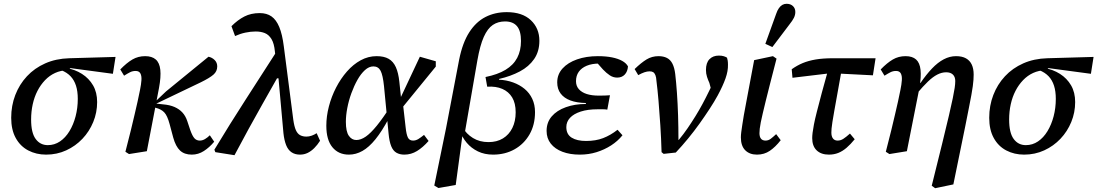

<svg xmlns="http://www.w3.org/2000/svg" viewBox="-20 -802 5784 1012"><path d="M223 13Q171 13 129 -9Q87 -31 63 -74.5Q39 -118 39 -181Q39 -245 60.5 -301Q82 -357 122 -400Q162 -443 218.5 -468Q275 -493 345 -495L589 -502L575 -413L351 -443L336 -432Q300 -431 270.5 -417.5Q241 -404 217.5 -379.5Q194 -355 177.5 -323Q161 -291 152.5 -252.5Q144 -214 144 -172Q144 -102 168 -69.5Q192 -37 232 -37Q267 -37 296 -56.5Q325 -76 346 -110.5Q367 -145 378.5 -189Q390 -233 390 -281Q390 -321 380.5 -350.5Q371 -380 352 -400Q333 -420 303 -432L328 -444Q375 -436 412 -412.5Q449 -389 470.5 -352Q492 -315 492 -264Q492 -209 471.5 -159Q451 -109 414.5 -70.5Q378 -32 329 -9.5Q280 13 223 13Z M641 -2Q658 -67 669.5 -114.5Q681 -162 689.5 -198.5Q698 -235 705 -266Q712 -297 718 -328Q724 -357 725.5 -379.5Q727 -402 720 -415Q713 -428 695 -428Q679 -428 666 -421.5Q653 -415 634 -403L614 -436Q648 -471 678 -488.5Q708 -506 745 -506Q781 -506 801 -488.5Q821 -471 825 -434Q829 -397 818 -338L754 -5L660 10ZM991 13Q952 13 929 -8.5Q906 -30 893 -77L874 -148Q862 -193 845.5 -210Q829 -227 800 -234L780 -238V-265H797L855 -320L1079 -503Q1098 -499 1111.5 -485.5Q1125 -472 1125 -452Q1125 -426 1105 -408.5Q1085 -391 1038 -368L800 -254L803 -256L839 -252Q875 -249 900 -238Q925 -227 941.5 -209Q958 -191 967 -164L983 -116Q994 -85 1005 -73Q1016 -61 1033 -61Q1047 -61 1060.5 -69Q1074 -77 1086 -89L1109 -55Q1084 -25 1054.5 -6Q1025 13 991 13Z M1115 0 1110 -13Q1192 -149 1276 -279Q1360 -409 1444 -540L1459 -389H1440Q1401 -320 1364 -254.5Q1327 -189 1290.5 -122.5Q1254 -56 1216 16ZM1561 13Q1535 13 1516.5 0.5Q1498 -12 1488 -37.5Q1478 -63 1474 -100L1443 -444L1437 -456L1429 -530Q1425 -573 1411 -596Q1397 -619 1376 -627.5Q1355 -636 1328 -636Q1301 -636 1273 -630Q1245 -624 1219 -612L1200 -664Q1233 -697 1268 -715Q1303 -733 1349 -733Q1386 -733 1411 -715.5Q1436 -698 1452 -659.5Q1468 -621 1476 -557L1526 -170Q1531 -135 1539.5 -116Q1548 -97 1562 -89.5Q1576 -82 1595 -82Q1609 -82 1623 -87Q1637 -92 1649 -100L1667 -60Q1653 -38 1636.5 -21.5Q1620 -5 1601.5 4Q1583 13 1561 13Z M1819 13Q1764 13 1732 -26Q1700 -65 1700 -139Q1700 -189 1713.5 -241Q1727 -293 1751.5 -340.5Q1776 -388 1809 -425.5Q1842 -463 1881.5 -484.5Q1921 -506 1965 -506Q2004 -506 2028.5 -492Q2053 -478 2066.5 -448Q2080 -418 2085 -370L2094 -284L2102 -272L2118 -131Q2122 -93 2130 -77Q2138 -61 2157 -61Q2172 -61 2185.5 -69.5Q2199 -78 2215 -91L2239 -59Q2209 -25 2178 -6Q2147 13 2111 13Q2087 13 2069.5 3Q2052 -7 2042 -31.5Q2032 -56 2028 -99L2004 -348Q1998 -406 1986 -429Q1974 -452 1948 -452Q1925 -452 1903.5 -432.5Q1882 -413 1864 -381Q1846 -349 1832 -310.5Q1818 -272 1810.5 -232.5Q1803 -193 1803 -160Q1803 -109 1818.5 -86.5Q1834 -64 1858 -64Q1882 -64 1908 -82Q1934 -100 1966.5 -140Q1999 -180 2040 -244L2051 -177H2029Q1993 -110 1959 -68Q1925 -26 1890.5 -6.5Q1856 13 1819 13ZM2090 -222 2083 -269 2193 -503 2277 -479V-451Z M2291 189 2269 176 2331 -126 2400 -487Q2418 -577 2453.5 -632Q2489 -687 2539 -712.5Q2589 -738 2651 -738Q2733 -738 2778 -695.5Q2823 -653 2823 -587Q2823 -531 2795.5 -491Q2768 -451 2720 -425.5Q2672 -400 2611 -386L2610 -382Q2650 -380 2684.5 -367.5Q2719 -355 2745 -333.5Q2771 -312 2785.5 -281Q2800 -250 2800 -211Q2800 -144 2771 -93.5Q2742 -43 2692 -15Q2642 13 2579 13Q2534 13 2499 -4Q2464 -21 2440 -49.5Q2416 -78 2404 -113L2418 -131Q2438 -96 2473 -74.5Q2508 -53 2555 -53Q2599 -53 2631 -72.5Q2663 -92 2680.5 -127.5Q2698 -163 2698 -210Q2698 -258 2679.5 -288.5Q2661 -319 2627.5 -333.5Q2594 -348 2548 -345L2539 -396Q2603 -409 2644.5 -434Q2686 -459 2706 -497Q2726 -535 2726 -586Q2726 -639 2705 -664Q2684 -689 2642 -689Q2605 -689 2577.5 -670.5Q2550 -652 2530 -607.5Q2510 -563 2496 -483L2428 -91L2417 -86L2382 173Z M3036 13Q2984 13 2944.5 -2Q2905 -17 2883 -45Q2861 -73 2861 -112Q2861 -157 2888 -188.5Q2915 -220 2962.5 -237Q3010 -254 3068 -254V-259Q3020 -260 2986.5 -272.5Q2953 -285 2935 -309Q2917 -333 2917 -368Q2917 -410 2945 -441Q2973 -472 3021.5 -489Q3070 -506 3131 -506Q3174 -506 3206 -499.5Q3238 -493 3259.5 -481Q3281 -469 3290 -452Q3288 -425 3273 -409Q3258 -393 3233 -393Q3212 -393 3194 -405Q3176 -417 3158 -436L3120 -479H3204L3206 -460Q3191 -463 3175.5 -465Q3160 -467 3139 -467Q3100 -467 3072.5 -455.5Q3045 -444 3030.5 -423.5Q3016 -403 3016 -374Q3016 -349 3031 -332Q3046 -315 3072.5 -306.5Q3099 -298 3136 -298Q3157 -298 3169 -298.5Q3181 -299 3195 -300L3181 -224Q3172 -226 3158.5 -226Q3145 -226 3130 -226Q3078 -226 3041 -214Q3004 -202 2984.5 -181Q2965 -160 2965 -132Q2965 -94 2993 -76.5Q3021 -59 3069 -59Q3120 -59 3159 -74Q3198 -89 3235 -118L3261 -89Q3236 -58 3201 -35.5Q3166 -13 3124.5 0Q3083 13 3036 13Z M3467 0Q3465 -73 3460.5 -141.5Q3456 -210 3451 -269.5Q3446 -329 3440 -376Q3439 -395 3434.5 -406Q3430 -417 3423 -421.5Q3416 -426 3404 -426Q3391 -426 3376.5 -421Q3362 -416 3344 -406L3325 -438Q3359 -471 3387.5 -488.5Q3416 -506 3451 -506Q3477 -506 3495.5 -496.5Q3514 -487 3524.5 -466Q3535 -445 3539 -412Q3544 -369 3548 -313Q3552 -257 3554 -193.5Q3556 -130 3556 -64L3558 -65Q3583 -95 3604.5 -126.5Q3626 -158 3645.5 -189.5Q3665 -221 3682.5 -253.5Q3700 -286 3716 -319Q3725 -336 3731 -352.5Q3737 -369 3742 -384L3732 -316L3719 -365Q3712 -380 3706.5 -397Q3701 -414 3701 -433Q3701 -471 3719.5 -490Q3738 -509 3769 -509Q3785 -509 3795.5 -505.5Q3806 -502 3812 -498Q3814 -492 3815.5 -483Q3817 -474 3817 -461Q3818 -428 3804 -388.5Q3790 -349 3763 -299Q3745 -266 3720.5 -228.5Q3696 -191 3667.5 -151Q3639 -111 3607 -72Q3575 -33 3542 2L3478 9Z M3970 13Q3931 13 3908 -10Q3885 -33 3885 -78Q3885 -89 3887 -105.5Q3889 -122 3892.5 -144Q3896 -166 3900.5 -194Q3905 -222 3912 -256L3955 -485L4054 -506L4073 -493L4039 -361Q4026 -310 4016.5 -271.5Q4007 -233 4000.5 -205Q3994 -177 3990 -157.5Q3986 -138 3984.5 -124Q3983 -110 3983 -100Q3983 -81 3991 -71Q3999 -61 4015 -61Q4030 -61 4042.5 -70.5Q4055 -80 4071 -95L4095 -63Q4067 -27 4037.5 -7Q4008 13 3970 13ZM4014 -571Q4028 -611 4042.5 -650Q4057 -689 4071 -729Q4077 -747 4085.5 -759Q4094 -771 4104 -776.5Q4114 -782 4126 -782Q4147 -782 4159.5 -770Q4172 -758 4172 -739Q4172 -723 4164.5 -708Q4157 -693 4141 -673Q4119 -643 4096 -613.5Q4073 -584 4051 -554Z M4157 -392 4153 -437Q4181 -457 4211 -469.5Q4241 -482 4279.5 -488.5Q4318 -495 4372 -495H4595L4581 -405L4386 -415H4349ZM4349 13Q4308 13 4284.5 -9.5Q4261 -32 4261 -74Q4261 -86 4263 -102.5Q4265 -119 4270 -145.5Q4275 -172 4285.5 -213Q4296 -254 4311.5 -312.5Q4327 -371 4350 -452L4420 -455Q4405 -370 4394.5 -312.5Q4384 -255 4377.5 -218Q4371 -181 4367.5 -159Q4364 -137 4363 -124.5Q4362 -112 4362 -103Q4362 -83 4370.5 -72Q4379 -61 4395 -61Q4411 -61 4425.5 -70.5Q4440 -80 4460 -98L4485 -68Q4463 -41 4442 -23Q4421 -5 4398.5 4Q4376 13 4349 13Z M4649 -2Q4666 -67 4677.5 -114.5Q4689 -162 4697.5 -198.5Q4706 -235 4713 -266Q4720 -297 4726 -328Q4732 -357 4733.5 -379.5Q4735 -402 4728 -415Q4721 -428 4703 -428Q4687 -428 4674 -421.5Q4661 -415 4642 -403L4622 -436Q4656 -471 4686 -488.5Q4716 -506 4753 -506Q4789 -506 4808.5 -488.5Q4828 -471 4832 -434Q4836 -397 4826 -338L4760 -5L4668 10ZM4891 177 4946 -45Q4968 -135 4981.5 -192.5Q4995 -250 5002 -284.5Q5009 -319 5012 -339Q5015 -359 5015 -375Q5015 -397 5002.5 -409Q4990 -421 4967 -421Q4944 -421 4920.5 -409Q4897 -397 4871 -372Q4845 -347 4813 -309L4808 -365H4832Q4862 -409 4892.5 -441Q4923 -473 4954.5 -489.5Q4986 -506 5019 -506Q5051 -506 5071.5 -494.5Q5092 -483 5102 -461.5Q5112 -440 5112 -409Q5112 -396 5111 -381.5Q5110 -367 5107.5 -348Q5105 -329 5100 -301.5Q5095 -274 5087 -234Q5079 -194 5068 -138L5005 170L4909 190Z M5378 13Q5326 13 5284 -9Q5242 -31 5218 -74.5Q5194 -118 5194 -181Q5194 -245 5215.5 -301Q5237 -357 5277 -400Q5317 -443 5373.5 -468Q5430 -493 5500 -495L5744 -502L5730 -413L5506 -443L5491 -432Q5455 -431 5425.5 -417.5Q5396 -404 5372.5 -379.5Q5349 -355 5332.5 -323Q5316 -291 5307.5 -252.5Q5299 -214 5299 -172Q5299 -102 5323 -69.5Q5347 -37 5387 -37Q5422 -37 5451 -56.5Q5480 -76 5501 -110.5Q5522 -145 5533.5 -189Q5545 -233 5545 -281Q5545 -321 5535.5 -350.5Q5526 -380 5507 -400Q5488 -420 5458 -432L5483 -444Q5530 -436 5567 -412.5Q5604 -389 5625.5 -352Q5647 -315 5647 -264Q5647 -209 5626.5 -159Q5606 -109 5569.5 -70.5Q5533 -32 5484 -9.5Q5435 13 5378 13Z"/></svg>

Font: Source Serif 4 Medium
Style: Italic
Weight: 500
Italic angle: -12°
Designer: Frank Grießhammer
Foundry: Adobe Systems Incorporated
Version: Version 4.004;hotconv 1.0.116;makeotfexe 2.5.65601